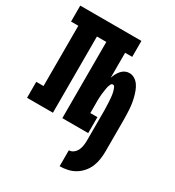

<svg xmlns="http://www.w3.org/2000/svg" viewBox="-178 -624 854 938"><g transform="rotate(30 249.0 -155.0)"><path d="M303 210V120Q317 120 328.5 111Q340 102 346 89Q352 76 354 61.5Q356 47 356 33V-137Q356 -144 355.5 -151Q355 -158 355 -164.5Q355 -171 354.5 -178Q354 -185 353.5 -192Q353 -199 352.5 -205.5Q352 -212 351 -219Q350 -226 348.5 -232.5Q347 -239 345 -245.5Q343 -252 339.5 -259Q336 -266 329 -266Q322 -266 318.5 -259Q315 -252 313 -245.5Q311 -239 310 -232.5Q309 -226 308 -219Q307 -212 306 -205.5Q305 -199 304.5 -192Q304 -185 303.5 -178Q303 -171 303 -164.5Q303 -158 303 -151Q303 -144 303 -137V-90H343V0H197V-430H144V0H-2V-90H39V-430H-2V-520H343V-430H303V-289Q307 -301 313 -312.5Q319 -324 327.5 -334Q336 -344 347.5 -349.5Q359 -355 372 -355Q388 -355 402 -346Q416 -337 425 -323.5Q434 -310 439.5 -295Q445 -280 449 -264.5Q453 -249 455.5 -233Q458 -217 459 -201Q460 -185 460.5 -169Q461 -153 461 -137V33Q461 55 458 77.5Q455 100 446.5 121Q438 142 423 159.5Q408 177 389 188.5Q370 200 347.5 205Q325 210 303 210Z"/></g></svg>

Font: Iosevka Curly Slab Extrabold
Style: Regular
Weight: 800
Monospace: yes
Designer: Belleve Invis
Foundry: Belleve Invis
Version: Version 22.1.2; ttfautohint (v1.8.4)